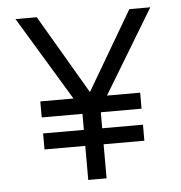

<svg xmlns="http://www.w3.org/2000/svg" viewBox="-45 -619 620 657"><g transform="rotate(-5 264.5 -290.0)"><path d="M206 -287H92V-232H232V-177H92V-122H232V-5H295V-122H435V-177H295V-232H435V-287H321L495 -575H423L264 -304L105 -575H32Z"/></g></svg>

Font: Charger Pro
Style: LitNar
Weight: 300
Designer: Jasper
Foundry: Cannot Into Space Fonts
Version: Version 1.09